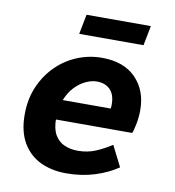

<svg xmlns="http://www.w3.org/2000/svg" viewBox="-79 -750 757 832"><g transform="rotate(10 300.0 -334.0)"><path d="M267 12Q203 12 153.5 -11.5Q104 -35 75 -84Q46 -133 46 -208Q46 -276 69.5 -330.5Q93 -385 133 -425Q173 -465 225 -486.5Q277 -508 334 -508Q430 -508 483 -454Q536 -400 536 -313Q536 -282 530 -252Q524 -222 519 -210H149L164 -298H444L404 -278Q407 -286 408.5 -296.5Q410 -307 410 -316Q410 -359 388.5 -381Q367 -403 330 -403Q307 -403 281 -391Q255 -379 233 -355.5Q211 -332 197 -296.5Q183 -261 183 -214Q183 -169 198.5 -142.5Q214 -116 240.5 -104.5Q267 -93 299 -93Q342 -93 377.5 -108Q413 -123 447 -145L493 -54Q449 -24 391.5 -6Q334 12 267 12ZM218 -593 235 -680H518L501 -593Z"/></g></svg>

Font: Source Code Pro ExtraLight
Style: Bold Italic
Weight: 700
Italic angle: -11°
Monospace: yes
Version: Version 1.016;hotconv 1.0.116;makeotfexe 2.5.65601